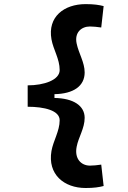

<svg xmlns="http://www.w3.org/2000/svg" viewBox="-20 -814 626 938"><path d="M398.4 104.5C439 104.5 463.9 100.6 486.3 94.7L474.6 -9.8C454.6 -6.8 435.1 -4.9 419.4 -4.9C377.4 -4.9 342.8 -37.6 354.5 -97.2C363.3 -143.6 393.6 -187 393.6 -238.3C393.6 -297.4 338.9 -334 246.1 -335.4V-354C338.9 -355.5 393.6 -393.6 393.6 -460C393.6 -509.3 364.3 -553.7 354.5 -601.1C342.8 -654.8 377.4 -684.6 419.4 -684.6C435.1 -684.6 454.6 -682.6 474.6 -679.7L486.3 -784.2C463.9 -790 439 -793.9 398.4 -793.9C292.5 -793.9 211.9 -731.4 231.4 -622.1C240.2 -571.8 271.5 -526.4 271.5 -471.7C271.5 -422.9 194.8 -397 115.2 -397V-292.5C196.3 -292.5 271.5 -274.4 271.5 -226.6C271.5 -173.8 240.2 -126.5 231.4 -76.2C211.9 37.6 292.5 104.5 398.4 104.5Z"/></svg>

Font: Cascadia Code PL SemiBold
Style: Regular
Weight: 600
Monospace: yes
Designer: Aaron Bell
Foundry: Saja Typeworks
Version: Version 2404.023